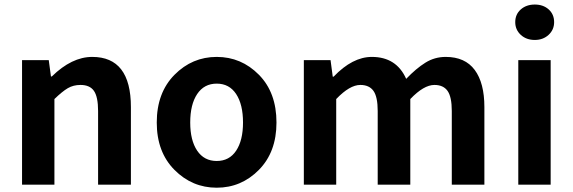

<svg xmlns="http://www.w3.org/2000/svg" viewBox="-20 -830 2574 863"><path d="M79.1 0V-559.6H199.2L209 -486.3H212.9Q302.7 -574.2 394.5 -574.2Q568.4 -574.2 568.4 -348.6V0H420.9V-331.1Q420.9 -394.5 402.3 -421.4Q383.8 -448.2 341.8 -448.2Q309.6 -448.2 284.7 -433.6Q259.8 -418.9 224.6 -384.8V0Z M684.6 -279.3Q684.6 -413.1 764.2 -493.7Q843.8 -574.2 954.1 -574.2Q1064.5 -574.2 1143.6 -494.1Q1222.7 -414.1 1222.7 -279.3Q1222.7 -146.5 1143.6 -66.4Q1064.5 13.7 954.1 13.7Q843.8 13.7 764.2 -66.4Q684.6 -146.5 684.6 -279.3ZM1072.3 -279.3Q1072.3 -360.4 1041.5 -407.2Q1010.7 -454.1 954.1 -454.1Q897.5 -454.1 866.2 -407.2Q835 -360.4 835 -279.3Q835 -199.2 866.2 -152.8Q897.5 -106.4 954.1 -106.4Q1010.7 -106.4 1041.5 -152.8Q1072.3 -199.2 1072.3 -279.3Z M1345.7 0V-559.6H1465.8L1475.6 -485.4H1479.5Q1564.5 -574.2 1651.4 -574.2Q1761.7 -574.2 1805.7 -475.6Q1850.6 -522.5 1892.1 -548.3Q1933.6 -574.2 1983.4 -574.2Q2070.3 -574.2 2113.8 -515.6Q2157.2 -457 2157.2 -348.6V0H2010.7V-331.1Q2010.7 -394.5 1991.7 -421.4Q1972.7 -448.2 1932.6 -448.2Q1884.8 -448.2 1824.2 -384.8V0H1677.7V-331.1Q1677.7 -394.5 1658.7 -421.4Q1639.6 -448.2 1599.6 -448.2Q1551.8 -448.2 1491.2 -384.8V0Z M2309.6 0V-559.6H2455.1V0ZM2383.8 -650.4Q2345.7 -650.4 2320.8 -673.3Q2295.9 -696.3 2295.9 -730.5Q2295.9 -765.6 2320.8 -787.6Q2345.7 -809.6 2383.8 -809.6Q2421.9 -809.6 2446.3 -787.6Q2470.7 -765.6 2470.7 -730.5Q2470.7 -696.3 2445.8 -673.3Q2420.9 -650.4 2383.8 -650.4Z"/></svg>

Font: Nasu
Style: Bold
Weight: 700
Designer: Ryoko NISHIZUKA (kana &amp; ideographs); Paul D. Hunt (Latin, Greek &amp; Cyrillic); Wenlong ZHANG (bopomofo); Sandoll C
Version: Version 2014.1215